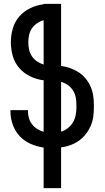

<svg xmlns="http://www.w3.org/2000/svg" viewBox="-20 -755 540 990"><path d="M205 215V6Q171 1 138.5 -13Q106 -27 82 -52.5Q58 -78 46 -111.5Q34 -145 34 -180V-187H124V-183Q124 -164 129 -146.5Q134 -129 145 -114.5Q156 -100 172 -90Q188 -80 205 -75V-341Q170 -345 136.5 -361Q103 -377 79.5 -404Q56 -431 46 -466Q36 -501 36 -537Q36 -573 46 -608Q56 -643 79.5 -670Q103 -697 136.5 -713Q170 -729 205 -733V-735H295V-415Q319 -412 341.5 -404Q364 -396 384.5 -383Q405 -370 420.5 -351.5Q436 -333 446 -311Q456 -289 460 -265Q464 -241 464 -217V-200Q464 -175 460.5 -151Q457 -127 447 -104.5Q437 -82 421.5 -62.5Q406 -43 386 -29Q366 -15 342.5 -6.5Q319 2 295 5V215ZM205 -422V-651Q187 -646 171 -635Q155 -624 144.5 -608.5Q134 -593 130 -574.5Q126 -556 126 -537Q126 -518 130 -499.5Q134 -481 144.5 -465Q155 -449 171 -438.5Q187 -428 205 -422ZM295 -76Q314 -82 330 -94.5Q346 -107 356 -124Q366 -141 370 -160.5Q374 -180 374 -200V-217Q374 -236 370 -255Q366 -274 355.5 -290Q345 -306 329 -317Q313 -328 295 -333Z"/></svg>

Font: Iosevka Term Curly Semibold
Style: Regular
Weight: 600
Designer: Belleve Invis
Foundry: Belleve Invis
Version: Version 32.3.0